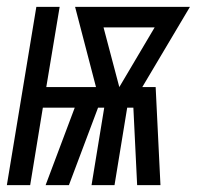

<svg xmlns="http://www.w3.org/2000/svg" viewBox="-44 -540 574 560"><path d="M-24 0 62 -520H130L91 -286H236L175 -520H510L371 -286H410L424 0H356L345 -226H327L290 0H223L260 -226H242L157 0H89L174 -226H81L44 0ZM304 -286 407 -460H258Z"/></svg>

Font: Iosevka Term Oblique
Style: Regular
Weight: 400
Italic angle: -9°
Monospace: yes
Designer: Belleve Invis
Foundry: Belleve Invis
Version: Version 31.4.0